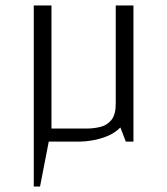

<svg xmlns="http://www.w3.org/2000/svg" viewBox="-20 -520 614 705"><path d="M104 165V-500H169V-48H299Q324 -48 348.5 -54Q373 -60 389 -79.5Q405 -99 405 -139V-500H470V0H442L422 -52Q401 -31 373.5 -20Q346 -9 319 -4.5Q292 0 273 0H159L127 165Z"/></svg>

Font: Changa ExtraLight ExtraLight
Style: Regular
Weight: 250
Version: Version 3.002; ttfautohint (v1.8.2)